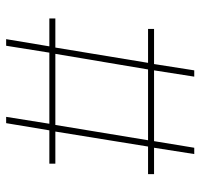

<svg xmlns="http://www.w3.org/2000/svg" viewBox="-34 -634 667 640"><g transform="rotate(90 300.0 -313.5)"><path d="M560 -493V-473H468L418 -164H525V-144H414L390 0H369L392 -144H155L132 0H110L134 -144H41V-164H138L189 -473H76V-493H193L214 -627H235L214 -493H450L472 -627H493L472 -493ZM396 -164 447 -473H211L159 -164Z"/></g></svg>

Font: Blinker Thin
Style: Regular
Weight: 100
Designer: Juergen Huber
Foundry: supertype
Version: Version 1.017;hotconv 1.0.117;makeotfexe 2.5.65602